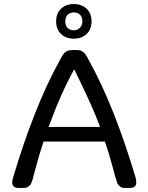

<svg xmlns="http://www.w3.org/2000/svg" viewBox="-20 -924 727 944"><path d="M340 -678H351Q376 -678 383.5 -672Q391 -666 393.5 -664.5Q396 -663 400.5 -656Q405 -649 406.5 -647Q408 -645 413 -635Q418 -625 420 -622Q543 -399 647 -50Q650 -38 650 -27Q650 0 619 0H595Q578 0 571.5 -6Q565 -12 562 -15Q559 -18 556 -26.5Q553 -35 552 -39Q549 -45 532.5 -107.5Q516 -170 496 -228H194Q169 -151 155 -97Q141 -43 139.5 -39Q138 -35 135 -26.5Q132 -18 129 -15Q126 -12 121 -8Q113 0 96 0H72Q40 0 40 -27Q40 -34 44 -50Q148 -399 271 -622Q273 -625 278 -635Q283 -645 284.5 -647Q286 -649 290.5 -656Q295 -663 297.5 -664.5Q300 -666 305 -670Q310 -674 314 -675Q328 -678 340 -678ZM345 -583Q280 -468 219 -300H472Q436 -399 345 -583ZM280 -757Q256 -780 256 -819Q256 -858 280 -881Q304 -904 343 -904Q382 -904 406 -881Q430 -858 430 -819Q430 -780 406 -757Q382 -734 343 -734Q304 -734 280 -757ZM312.5 -851.5Q301 -840 301 -819Q301 -798 312.5 -786.5Q324 -775 342.5 -775Q361 -775 373 -787.5Q385 -800 385 -820Q385 -840 373.5 -851.5Q362 -863 343 -863Q324 -863 312.5 -851.5Z"/></svg>

Font: Merge One
Style: Regular
Weight: 400
Designer: Kosal Sen
Foundry: Philatype
Version: Version 1.001